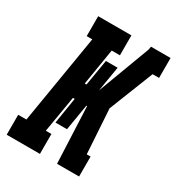

<svg xmlns="http://www.w3.org/2000/svg" viewBox="-176 -843 872 951"><g transform="rotate(30 260.0 -367.5)"><path d="M7 0V-114H54L138 -621H106V-735H296V-621H249L215 -413H225L250 -562H317L293 -418L405 -717L408 -735H520V-621H483L383 -368L399 -114H421V0H295L281 -322H277L252 -173H186L210 -322H200L165 -114H197V0Z"/></g></svg>

Font: Iosevka Curly Slab HvObl
Style: Regular
Weight: 900
Italic angle: -9°
Monospace: yes
Designer: Belleve Invis
Foundry: Belleve Invis
Version: Version 11.1.0; ttfautohint (v1.8.3)